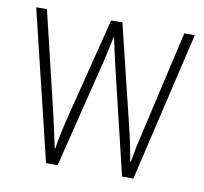

<svg xmlns="http://www.w3.org/2000/svg" viewBox="-65 -599 712 669"><g transform="rotate(10 291.5 -264.5)"><path d="M318 -375Q312 -401 306.5 -425.5Q301 -450 296 -474H295Q290 -450 284.5 -425Q279 -400 273 -375L180 0H139L11 -529H49L133 -178Q141 -143 147.5 -113.5Q154 -84 160 -56H162Q165 -79 172 -112Q179 -145 188 -180L276 -529H316L402 -176Q417 -115 427 -56H429Q435 -90 439.5 -112Q444 -134 452 -167L535 -529H572L448 0H408Z"/></g></svg>

Font: Noto Sans Lao Looped Condensed ExtraLight
Style: Regular
Weight: 200
Width: 3
Designer: Mark Frömberg, Ben Mitchell
Foundry: The Fontpad Ltd
Version: Version 1.002; ttfautohint (v1.8.4.7-5d5b)